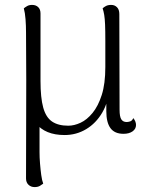

<svg xmlns="http://www.w3.org/2000/svg" viewBox="-20 -537 607 782"><path d="M243 13Q164 13 126 -35Q88 -83 87 -201L86 -404Q86 -432 84 -458.5Q82 -485 77 -503Q83 -508 91 -512.5Q99 -517 111 -517Q126 -517 135.5 -508Q145 -499 145 -482V-207Q145 -139 156 -99Q167 -59 192 -42Q217 -25 258 -25Q282 -25 308 -37Q334 -49 357 -77Q380 -105 394.5 -150.5Q409 -196 409 -264Q409 -329 409 -370Q409 -411 408 -436Q407 -461 404.5 -476Q402 -491 398 -503Q403 -508 411.5 -512.5Q420 -517 433 -517Q447 -517 456.5 -507.5Q466 -498 466 -480L467 -90Q467 -62 474 -51Q481 -40 496 -40Q502 -40 510 -42.5Q518 -45 523 -56Q534 -42 534 -28Q534 -12 520 -2Q506 8 483 8Q447 8 430 -15Q413 -38 413 -84V-169L427 -183Q422 -122 396.5 -78.5Q371 -35 331 -11Q291 13 243 13ZM121 225Q106 225 96 215.5Q86 206 86 190L87 -241L141 -73V83Q141 104 143 129Q145 154 148 176Q151 198 156 211Q151 215 142.5 220Q134 225 121 225Z"/></svg>

Font: Arima Thin Light
Style: Regular
Weight: 300
Version: Version 1.100